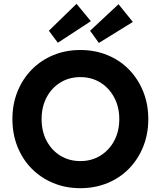

<svg xmlns="http://www.w3.org/2000/svg" viewBox="-20 -976 842 1006"><path d="M401 10Q324 10 259 -17Q194 -44 146 -92.5Q98 -141 71.5 -207.5Q45 -274 45 -352Q45 -430 71.5 -496Q98 -562 146 -611Q194 -660 259 -687Q324 -714 401 -714Q478 -714 543.5 -687Q609 -660 656.5 -611Q704 -562 730.5 -496Q757 -430 757 -352Q757 -274 730.5 -208Q704 -142 656.5 -93Q609 -44 543.5 -17Q478 10 401 10ZM401 -132Q460 -132 506 -160.5Q552 -189 578.5 -238.5Q605 -288 605 -352Q605 -415 578.5 -465Q552 -515 506 -543.5Q460 -572 401 -572Q342 -572 296 -543.5Q250 -515 224 -465.5Q198 -416 198 -352Q198 -288 224 -238.5Q250 -189 296 -160.5Q342 -132 401 -132ZM283 -752 236 -815 381 -956 456 -865ZM498 -751 452 -815 601 -954 676 -861Z"/></svg>

Font: Lexend Deca SemiBold
Style: Regular
Weight: 600
Designer: Bonnie Shaver-Troup, Thomas Jockin
Foundry: Lexend
Version: Version 1.008; ttfautohint (v1.8.4.7-5d5b)